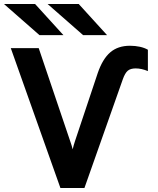

<svg xmlns="http://www.w3.org/2000/svg" viewBox="-21 -941 793 961"><path d="M281.4 0 33 -700H172.8L329.6 -236.6Q333.2 -226.2 336.9 -214.8Q340.5 -203.4 342.8 -193.8Q344.6 -202.5 347.9 -213.8Q351.2 -225 355 -236.6L468.2 -575.4Q492.6 -646.3 531 -679.1Q569.3 -712 629.6 -712Q655.4 -712 679.1 -706.9Q702.8 -701.7 719.2 -692V-585.2Q687.2 -598.6 658.2 -598.6Q632.4 -598.6 618.5 -587Q604.7 -575.3 593.6 -544L401.6 0ZM176.8 -765 -1.2 -921H154.6L296.6 -765ZM395.2 -765 217.2 -921H373L515 -765Z"/></svg>

Font: Overpass
Style: Regular
Weight: 400
Designer: Delve Withrington, Dave Bailey, Thomas Jockin
Foundry: Delve Fonts LLC
Version: Version 4.000